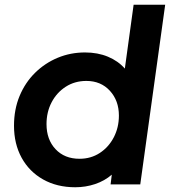

<svg xmlns="http://www.w3.org/2000/svg" viewBox="-20 -777 716 809"><path d="M297 12Q220 12 161.5 -21Q103 -54 71 -112.5Q39 -171 39 -247Q39 -316 62.5 -372.5Q86 -429 127.5 -470Q169 -511 223 -533.5Q277 -556 338 -556Q392 -556 435 -538Q478 -520 506 -488L543 -757H676L571 0H446L451 -41Q421 -15 381 -1.5Q341 12 297 12ZM315 -108Q363 -108 400.5 -132.5Q438 -157 459.5 -198.5Q481 -240 481 -290Q481 -353 443 -394.5Q405 -436 344 -436Q295 -436 257 -411.5Q219 -387 197.5 -346Q176 -305 176 -254Q176 -189 214 -148.5Q252 -108 315 -108Z"/></svg>

Font: Plus Jakarta Sans
Style: Bold Italic
Weight: 700
Italic angle: -8°
Designer: Gumpita Rahayu
Foundry: Tokotype
Version: Version 2.071; ttfautohint (v1.8.4.7-5d5b);gftools[0.9.29]